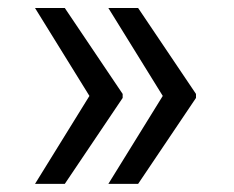

<svg xmlns="http://www.w3.org/2000/svg" viewBox="-20 -534 580 476"><path d="M140.6 -78.1H66.8L201.7 -296.2L66.8 -514.2H140.6L284.1 -301.1V-291.2ZM322.4 -78.1H248.6L383.5 -296.2L248.6 -514.2H322.4L465.9 -301.1V-291.2Z"/></svg>

Font: Linik Sans
Style: Regular
Weight: 400
Designer: Rasmus Andersson (font), Marc Monis (original base), Kil Hyung-jin (Pretendard portions), Cristiano Sobral (main changes
Foundry: rsms
Version: Version 3.018;May 31, 2022;FontCreator 14.0.0.2814 64-bit; t